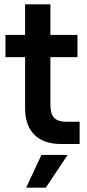

<svg xmlns="http://www.w3.org/2000/svg" viewBox="-20 -660 400 880"><path d="M5 -500H95V-640H211V-500H335V-398H211V-177Q211 -138 228.5 -120Q246 -102 281 -102H345V0H260Q180 0 137.5 -42.5Q95 -85 95 -165V-398H5ZM170 50H290L190 200H100Z"/></svg>

Font: PT Root UI Web Bold
Style: Regular
Weight: 700
Designer: Vitaly Kuzmin
Foundry: ParaType Ltd.
Version: Version 1.000W